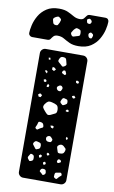

<svg xmlns="http://www.w3.org/2000/svg" viewBox="-120 -976 608 1028"><g transform="rotate(10 183.5 -462.5)"><path d="M82 0Q71 0 63 -8Q55 -16 55 -27V-673Q55 -684 63 -692Q71 -700 82 -700H286Q297 -700 305 -692Q313 -684 313 -673V-27Q313 -16 305 -8Q297 0 286 0ZM185 -673Q175 -674 170.5 -671Q166 -668 162 -659Q158 -650 160.5 -646Q163 -642 171 -636Q179 -629 183.5 -624.5Q188 -620 197 -626Q207 -632 206 -638Q205 -644 202 -654Q200 -664 197 -668Q194 -672 185 -673ZM115 -658 106 -657 108 -647H117ZM147 -609 136 -612 134 -598 146 -591 155 -601ZM210 -595Q208 -599 207 -601.5Q206 -604 201 -604Q192 -603 190 -593Q189 -589 191.5 -587.5Q194 -586 198 -584Q202 -582 204.5 -580.5Q207 -579 210 -582Q214 -585 213 -587.5Q212 -590 210 -595ZM113 -582 108 -588 98 -586 103 -578 111 -572ZM281 -562 271 -560 274 -549 285 -546 289 -556ZM115 -536 109 -540 100 -537 103 -526H115ZM202 -518Q195 -524 186 -518Q181 -515 178.5 -512Q176 -509 177 -503Q181 -491 192 -490Q199 -490 201 -492.5Q203 -495 206 -502Q210 -511 202 -518ZM135 -511 127 -518 122 -509V-501H132ZM276 -480 264 -476 269 -466 277 -464 284 -471ZM106 -453 94 -461 84 -453 89 -442 100 -441ZM246 -442Q245 -451 240.5 -453Q236 -455 227 -457Q220 -458 217.5 -455Q215 -452 212 -446Q209 -440 208.5 -436.5Q208 -433 212 -428Q218 -422 221.5 -420Q225 -418 232 -422Q240 -426 243.5 -429.5Q247 -433 246 -442ZM166 -424Q151 -428 143.5 -424Q136 -420 127 -407Q120 -395 123.5 -388Q127 -381 136 -371Q145 -360 151 -356Q157 -352 169 -357Q185 -364 193.5 -369Q202 -374 201 -391Q200 -409 191.5 -414.5Q183 -420 166 -424ZM256 -400 249 -399 244 -391 254 -387 263 -393ZM121 -310Q112 -311 111 -305.5Q110 -300 107 -292Q104 -284 101.5 -279.5Q99 -275 105 -270Q111 -265 115 -268.5Q119 -272 126 -276Q133 -280 138 -282Q143 -284 141 -293Q139 -302 135 -305.5Q131 -309 121 -310ZM188 -302 178 -300 183 -290 194 -287 197 -298ZM281 -251 274 -256 271 -248 275 -239 282 -245ZM192 -240Q185 -247 175 -242Q165 -237 167 -226Q169 -215 180 -213Q188 -212 192 -212.5Q196 -213 200 -220Q203 -227 200.5 -230.5Q198 -234 192 -240ZM266 -205Q253 -214 241 -205Q234 -200 233.5 -195.5Q233 -191 236 -183Q239 -173 241 -167.5Q243 -162 253 -162Q264 -162 269.5 -165Q275 -168 279 -179Q282 -189 278 -193.5Q274 -198 266 -205ZM128 -203Q120 -206 115.5 -204.5Q111 -203 106 -196Q102 -189 104 -185.5Q106 -182 111 -176Q117 -169 120 -164.5Q123 -160 131 -164Q141 -167 143.5 -171.5Q146 -176 146 -186Q145 -196 141 -198.5Q137 -201 128 -203ZM196 -152 189 -155 184 -147 190 -139 200 -144ZM162 -133 154 -139 145 -133 148 -121 158 -124ZM120 -112Q120 -121 118 -125.5Q116 -130 107 -133Q100 -135 98 -130.5Q96 -126 91 -119Q86 -112 91 -105Q96 -99 98 -96Q100 -93 107 -95Q115 -98 117.5 -101Q120 -104 120 -112ZM256 -130Q250 -131 247 -123Q244 -116 248 -112Q252 -108 259 -112Q263 -114 265.5 -115.5Q268 -117 267 -121Q265 -129 256 -130ZM189 -97 183 -105 173 -99 176 -88 186 -89ZM197 -49Q196 -56 194.5 -59.5Q193 -63 186 -65Q178 -66 174 -65Q170 -64 166 -57Q162 -50 166 -47.5Q170 -45 175 -40Q178 -36 180.5 -34Q183 -32 188 -34Q198 -39 197 -49ZM282 -55Q279 -62 274 -61Q269 -60 261 -59Q254 -58 250.5 -57Q247 -56 245 -49Q244 -40 244 -35Q244 -30 252 -26Q259 -22 262 -26.5Q265 -31 271 -37Q277 -43 281 -45.5Q285 -48 282 -55ZM251 -745Q221 -745 202 -754Q183 -763 168 -772Q153 -781 133 -781Q118 -781 111 -773.5Q104 -766 99 -758Q94 -750 83 -750H-1Q-8 -750 -14 -755.5Q-20 -761 -20 -768Q-20 -785 -14 -811.5Q-8 -838 7 -864Q22 -890 48.5 -907.5Q75 -925 116 -925Q146 -925 165 -916Q184 -907 199.5 -898Q215 -889 234 -889Q249 -889 255.5 -897Q262 -905 267.5 -912.5Q273 -920 284 -920H368Q377 -920 382 -914.5Q387 -909 387 -901Q387 -884 381 -858Q375 -832 360 -806Q345 -780 318.5 -762.5Q292 -745 251 -745ZM293 -896Q287 -903 278 -897Q273 -895 273 -892Q273 -889 274 -884Q275 -879 276.5 -876.5Q278 -874 283 -873Q289 -872 292 -873Q295 -874 298 -880Q302 -889 293 -896ZM130 -876Q122 -883 117 -882Q112 -881 103 -876Q95 -871 93.5 -866.5Q92 -862 95 -854Q97 -844 100 -840Q103 -836 112 -835Q121 -834 124 -838.5Q127 -843 131 -851Q134 -860 135.5 -865Q137 -870 130 -876ZM237 -836Q227 -840 222.5 -837Q218 -834 211 -826Q205 -817 202 -811.5Q199 -806 205 -797Q211 -789 217 -791Q223 -793 233 -796Q242 -798 246.5 -800.5Q251 -803 251 -812Q251 -823 249 -828Q247 -833 237 -836ZM316 -822Q311 -825 308 -827.5Q305 -830 300 -826Q291 -821 295 -809Q298 -798 308 -797Q314 -797 315 -800.5Q316 -804 318 -809Q321 -817 316 -822Z"/></g></svg>

Font: Rubik Moonrocks
Style: Regular
Weight: 400
Designer: Hubert and Fischer, NaN
Foundry: Hubert and Fischer, NaN
Version: Version 2.200